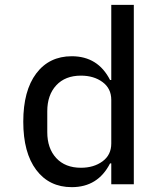

<svg xmlns="http://www.w3.org/2000/svg" viewBox="-20 -760 680 792"><path d="M439 -86H434Q384 12 276 12Q183 12 129.5 -59Q76 -130 76 -258Q76 -386 129.5 -457Q183 -528 276 -528Q384 -528 434 -430H439V-740H532V0H439ZM314 -68Q367 -68 403 -94.5Q439 -121 439 -168V-348Q439 -395 403 -421.5Q367 -448 314 -448Q249 -448 212 -408Q175 -368 175 -301V-215Q175 -148 212 -108Q249 -68 314 -68Z"/></svg>

Font: Writer
Style: Regular
Weight: 400
Monospace: yes
Designer: Mike Abbink, Paul van der Laan, Pieter van Rosmalen
Foundry: Bold Monday
Version: Version 2.001 2020